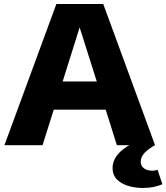

<svg xmlns="http://www.w3.org/2000/svg" viewBox="-20 -723 829 956"><path d="M2 0 260.7 -703.1H494.1L752 0H562L506.3 -176.8H247.6L191.9 0ZM376.5 -586.4 292 -317.4H461.9ZM691.4 212.9Q653.8 212.9 619.4 202.9Q585 192.9 562.7 170.9Q540.5 148.9 540.5 114.3Q540.5 32.7 666 -21H688.5V0H752Q722.2 15.6 701.4 36.6Q680.7 57.6 680.7 82.5Q680.7 103 696.8 115Q712.9 127 737.3 127Q752.9 127 764.6 122.6L788.6 194.3Q746.6 212.9 691.4 212.9Z"/></svg>

Font: Schibsted Grotesk ExtraBold
Style: Regular
Weight: 800
Designer: Bakken & Baeck AS, Henrik Kongsvoll
Foundry: Schibsted ASA
Version: Version 1.100; ttfautohint (v1.8.4.7-5d5b);gftools[0.9.25]